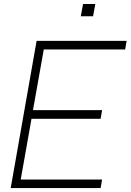

<svg xmlns="http://www.w3.org/2000/svg" viewBox="-20 -958 665 978"><path d="M454 -875H391.5L403 -937.5H465.5ZM203 -706 148 -397H500L492.5 -353H140.5L85.5 -43.5H500L492.5 0H34.5L166.5 -750H625L617.5 -706Z"/></svg>

Font: Russisch Sans ExtraLight
Style: Italic
Weight: 200
Width: 4
Italic angle: -10°
Designer: Michael Sharanda (font) & Cristiano Sobral (main changes)
Foundry: Michael Sharanda
Version: Version 2.00;September 8, 2020;FontCreator 13.0.0.2681 64-bi